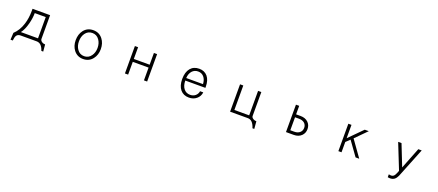

<svg xmlns="http://www.w3.org/2000/svg" viewBox="101 -1904 7799 3420"><g transform="rotate(20 4000.0 -194.5)"><path d="M349.6 -518.6V-477.5Q349.6 -340.8 313.5 -226.6Q269.5 -85 175.8 1L168.9 132.8H211.9Q217.8 68.4 235.4 39.1Q258.8 1 312.5 1H615.2Q663.1 1 697.3 32.2Q731.4 64.5 753.9 132.8H789.1L777.3 1Q737.3 1 710 -20.5Q682.6 -41 682.6 -70.3V-518.6ZM413.1 -460H621.1V-57.6H295.9Q349.6 -124 383.8 -252.9Q413.1 -364.3 413.1 -460Z M1500 -531.2Q1387.7 -531.2 1321.3 -446.3Q1262.7 -369.1 1262.7 -257.8Q1262.7 -147.5 1321.3 -71.3Q1387.7 14.6 1500 14.6Q1612.3 14.6 1678.7 -71.3Q1738.3 -147.5 1738.3 -257.8Q1738.3 -369.1 1678.7 -446.3Q1612.3 -531.2 1500 -531.2ZM1500 -478.5Q1583 -478.5 1631.8 -410.2Q1676.8 -347.7 1676.8 -258.8Q1676.8 -169.9 1631.8 -108.4Q1583 -39.1 1500 -39.1Q1416 -39.1 1368.2 -108.4Q1324.2 -169.9 1324.2 -258.8Q1324.2 -348.6 1368.2 -410.2Q1417 -478.5 1500 -478.5Z M2290 1H2350.6V-241.2H2650.4V1H2710.9V-518.6H2650.4V-295.9H2350.6V-518.6H2290Z M3343.8 -295.9Q3348.6 -380.9 3393.6 -430.7Q3437.5 -478.5 3505.9 -478.5Q3572.3 -478.5 3614.3 -430.7Q3657.2 -381.8 3662.1 -295.9ZM3343.8 -248H3724.6V-267.6Q3724.6 -392.6 3666 -462.9Q3607.4 -531.2 3507.8 -531.2Q3402.3 -531.2 3342.8 -460Q3282.2 -386.7 3282.2 -255.9Q3282.2 -127.9 3341.8 -55.7Q3401.4 15.6 3504.9 15.6Q3590.8 15.6 3648.4 -33.2Q3707 -81.1 3716.8 -159.2H3656.2Q3647.5 -103.5 3606.4 -70.3Q3566.4 -38.1 3508.8 -38.1Q3434.6 -38.1 3389.6 -93.8Q3343.8 -150.4 3343.8 -248Z M4283.2 -518.6V0H4619.1Q4667 0 4701.2 34.2Q4736.3 69.3 4758.8 141.6H4793L4781.2 0Q4742.2 0 4713.9 -20.5Q4686.5 -40 4686.5 -66.4V-518.6H4625V-54.7H4344.7V-518.6Z M5404.3 -301.8H5480.5Q5545.9 -301.8 5585 -267.6Q5622.1 -233.4 5622.1 -179.7Q5622.1 -125 5585 -91.8Q5546.9 -55.7 5480.5 -55.7H5404.3ZM5342.8 1H5490.2Q5580.1 1 5634.8 -52.7Q5685.5 -102.5 5685.5 -178.7Q5685.5 -254.9 5634.8 -304.7Q5580.1 -357.4 5490.2 -357.4H5404.3V-518.6H5342.8Z M6335.9 1H6395.5V-194.3L6470.7 -265.6L6662.1 1H6731.4L6512.7 -305.7L6723.6 -518.6H6646.5L6395.5 -265.6V-518.6H6335.9Z M7502.9 40 7726.6 -518.6H7662.1L7502.9 -115.2L7343.8 -518.6H7280.3L7471.7 -38.1L7452.1 9.8Q7435.5 49.8 7418.9 66.4Q7397.5 87.9 7362.3 87.9L7342.8 85L7321.3 82V136.7Q7333 138.7 7341.8 139.6Q7353.5 141.6 7363.3 141.6Q7415 141.6 7448.2 116.2Q7479.5 91.8 7502.9 40Z"/></g></svg>

Font: DotumChe
Style: Regular
Weight: 400
Monospace: yes
Version: Version 2.21